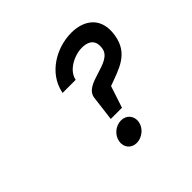

<svg xmlns="http://www.w3.org/2000/svg" viewBox="-149 -763 933 933"><g transform="rotate(-45 317.5 -297.0)"><path d="M366 -167 403 -279C488 -311 572 -331 590 -438C609 -549 538 -599 450 -599C347 -599 237 -536 214 -427L213 -422H303L304 -427C317 -479 388 -515 445 -511C483 -508 510 -488 502 -438C489 -354 314 -382 305 -295L289 -167ZM241 -61C235 -24 259 5 296 5C333 5 369 -24 375 -61C381 -98 356 -127 319 -127C282 -127 247 -98 241 -61Z"/></g></svg>

Font: Charger Monospace
Style: Regular
Weight: 400
Designer: Jasper
Foundry: Cannot Into Space Fonts
Version: Version 0.980